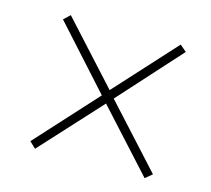

<svg xmlns="http://www.w3.org/2000/svg" viewBox="-71 -657 652 594"><g transform="rotate(15 255.0 -360.0)"><path d="M87 -146 263 -338 438 -146 460 -164 282 -359 460 -556 439 -574 263 -381 87 -574 67 -555 244 -359 67 -165Z"/></g></svg>

Font: Noto Serif SemiCondensed Thin
Style: Italic
Weight: 100
Width: 4
Italic angle: -12°
Designer: Monotype Design Team
Foundry: Monotype Imaging Inc.
Version: Version 2.013